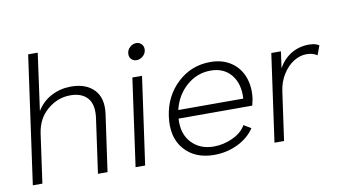

<svg xmlns="http://www.w3.org/2000/svg" viewBox="-74 -901 1910 1080"><g transform="rotate(-10 881.0 -360.5)"><path d="M191.9 -730 147 -404.8Q178.7 -456.1 230 -482.9Q281.2 -509.8 342.8 -509.8Q428.2 -509.8 474.1 -461.7Q520 -413.6 507.8 -324.2L461.9 0H407.2L450.2 -306.2Q461.9 -385.3 429 -423.6Q396 -461.9 330.1 -461.9Q258.3 -461.9 199.7 -412.8Q141.1 -363.8 128.9 -278.8L89.8 0H35.2L137.2 -730Z M692.9 -639.2Q694.8 -658.7 711.2 -672.9Q727.5 -687 747.1 -687Q765.6 -687 777.8 -672.9Q790 -658.7 787.1 -639.2Q785.2 -620.1 768.8 -606Q752.4 -591.8 732.9 -591.8Q713.4 -591.8 701.7 -605.7Q689.9 -619.6 692.9 -639.2ZM622.1 0 691.9 -500H747.1L676.8 0Z M1070.8 8.8Q961.4 8.8 900.4 -61.3Q839.4 -131.3 856 -250Q872.1 -363.3 950.7 -436.5Q1029.3 -509.8 1138.7 -509.8Q1207 -509.8 1255.9 -477.1Q1304.7 -444.3 1325.4 -388.4Q1346.2 -332.5 1336.9 -264.2Q1331.5 -237.8 1328.6 -227.1H907.7Q901.9 -140.1 950 -89.1Q998 -38.1 1076.7 -38.1Q1132.3 -38.1 1184.8 -62.5Q1237.3 -86.9 1260.7 -127.9L1301.8 -103Q1267.6 -51.3 1205.1 -21.2Q1142.6 8.8 1070.8 8.8ZM914.6 -274.9H1285.6Q1291 -358.9 1249 -410.4Q1207 -461.9 1131.8 -461.9Q1053.7 -461.9 993.7 -409.4Q933.6 -356.9 914.6 -274.9Z M1701.7 -509.8Q1739.7 -509.8 1759.3 -495.1L1739.3 -441.9Q1716.3 -459 1678.2 -459Q1641.1 -459 1605.5 -436.8Q1569.8 -414.6 1543.2 -372.6Q1516.6 -330.6 1509.3 -277.8L1470.2 0H1415.5L1485.4 -500H1540.5L1527.3 -405.8Q1554.7 -455.1 1599.6 -482.4Q1644.5 -509.8 1701.7 -509.8Z"/></g></svg>

Font: Human Sans Light
Style: Italic
Weight: 300
Italic angle: -8°
Designer: Tim Radville
Foundry: Continuum
Version: Version 1.000;FEAKit 1.0